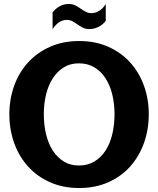

<svg xmlns="http://www.w3.org/2000/svg" viewBox="-20 -925 795 964"><path d="M27 -351Q27 -427 51 -494Q75 -561 120.5 -611Q166 -661 231 -690Q296 -719 377 -719Q459 -719 524 -690Q589 -661 634 -611Q679 -561 703 -494Q727 -427 727 -351Q727 -275 703 -207.5Q679 -140 634 -89.5Q589 -39 524 -10Q459 19 377 19Q296 19 231 -10Q166 -39 120.5 -89.5Q75 -140 51 -207.5Q27 -275 27 -351ZM200 -351Q200 -297 211.5 -250Q223 -203 245.5 -168.5Q268 -134 300.5 -114Q333 -94 376 -94Q420 -94 453.5 -114Q487 -134 509.5 -168.5Q532 -203 543.5 -250Q555 -297 555 -351Q555 -405 543.5 -451.5Q532 -498 509.5 -532.5Q487 -567 453.5 -587Q420 -607 376 -607Q333 -607 300.5 -587Q268 -567 245.5 -532.5Q223 -498 211.5 -451.5Q200 -405 200 -351ZM315 -825Q275 -825 244 -779V-863Q262 -885 282.5 -895Q303 -905 324 -905Q344 -905 358 -898Q372 -891 384.5 -882Q397 -873 410 -866Q423 -859 439 -859Q459 -859 478 -870.5Q497 -882 511 -905V-820Q494 -799 472.5 -789Q451 -779 430 -779Q410 -779 396 -786Q382 -793 369.5 -802Q357 -811 344.5 -818Q332 -825 315 -825Z"/></svg>

Font: LT Museum
Style: Bold
Weight: 700
Designer: Daniel Lyons
Foundry: LyonsType
Version: Version 1.010